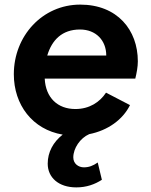

<svg xmlns="http://www.w3.org/2000/svg" viewBox="-20 -576 653 833"><path d="M311 237C355 237 391 224 422 204L404 129C384 143 366 150 344 150C320 150 298 134 298 107C298 67 328 23 367 6C448 -10 513 -57 544 -120L440 -174C413 -133 368 -103 307 -103C230 -103 178 -152 174 -235H567C573 -260 578 -286 578 -310C578 -446 489 -556 328 -556C164 -556 40 -420 40 -254C40 -121 121 -14 252 8C211 40 187 84 187 134C187 194 234 237 311 237ZM185 -335C205 -402 249 -448 327 -448C396 -448 441 -401 441 -335Z"/></svg>

Font: Mluvka Bold
Style: Italic
Weight: 700
Italic angle: -8°
Designer: Modified by Jiří Krblich, Original typeface by Gumpita Rahayu
Foundry: Gumpita Rahayu & Jiří Krblich
Version: Version 2.000;Glyphs 3.1.1 (3134)